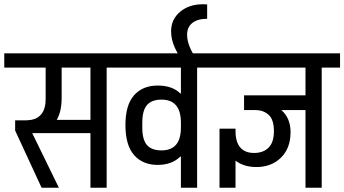

<svg xmlns="http://www.w3.org/2000/svg" viewBox="-30 -880 1614 900"><path d="M556 -563H470V0H394V-256H121L246 0H165L41 -268V-316H92Q100 -316 114 -318H116Q149 -324 166.5 -348.5Q184 -373 184 -414V-563H-10V-630H556ZM394 -563H259V-421Q259 -358 236 -318H394Z M980 -563H894V0H818V-146H815Q776 -107 709 -107Q639 -107 598.5 -153Q558 -199 558 -294Q558 -388 598.5 -433.5Q639 -479 709 -479Q778 -479 815 -442H818V-563H526V-630H980ZM818 -282V-305Q818 -413 727 -413Q681 -413 659 -387.5Q637 -362 637 -305V-282Q637 -225 659 -200Q681 -175 727 -175Q818 -175 818 -282Z M941 -859V-792H937Q894 -791 870.5 -771.5Q847 -752 847 -717Q847 -690 859.5 -659.5Q872 -629 899 -591L843 -576Q772 -657 772 -733Q772 -789 814 -824.5Q856 -860 920 -860Q937 -860 941 -859Z M1564 -563H1478V0H1402V-364H1289Q1332 -326 1332 -261Q1332 -185 1287 -141Q1242 -97 1172 -97Q1113 -97 1074 -127V0H999V-277H1074V-265Q1074 -215 1096 -189Q1118 -163 1161 -163Q1204 -163 1229 -188Q1254 -213 1254 -265Q1254 -319 1229.5 -341.5Q1205 -364 1167 -364H1114V-433H1402V-563H960V-630H1564Z"/></svg>

Font: Pragati Narrow
Style: Regular
Weight: 400
Designer: Hector Gatti, Marcela Romero, Pablo Cosgaya and Nicolas Silva
Foundry: Omnibus-Type
Version: Version 1.010; ttfautohint (v1.3)